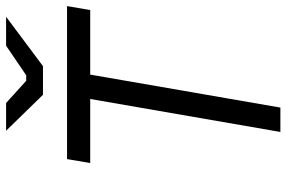

<svg xmlns="http://www.w3.org/2000/svg" viewBox="-175 -765 940 630"><g transform="rotate(-90 295.0 -450.0)"><path d="M288 -640H368L257 0H177ZM88 -700H590L577 -624H75ZM181 -900H272L345 -834H363L460 -900H555L393 -779H299Z"/></g></svg>

Font: Fixel Italic Variable Display Thin
Style: Italic
Weight: 100
Italic angle: -10°
Designer: AlfaBravo + MacPaw
Foundry: Kyrylo Tkachov, Marchela Mozhyna, Serhii Makarenko, Maria Weinstein, Zakhar Kryvoshyya
Version: Version 1.210;Glyphs 3.2 (3217)